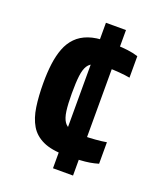

<svg xmlns="http://www.w3.org/2000/svg" viewBox="-132 -780 732 873"><g transform="rotate(20 234.0 -344.0)"><path d="M260 -67Q194 -67 153 -86Q112 -105 91 -140.5Q70 -176 62.5 -227Q55 -278 55 -342Q55 -393 60.5 -435Q66 -477 79 -511Q92 -545 115.5 -569Q139 -593 174.5 -605.5Q210 -618 260 -618Q287 -618 313 -617Q339 -616 364 -613Q389 -610 415 -602V-498Q394 -502 363.5 -504.5Q333 -507 307 -507Q269 -507 246.5 -501Q224 -495 212.5 -477Q201 -459 197 -426.5Q193 -394 193 -342Q193 -289 197.5 -256.5Q202 -224 214 -206.5Q226 -189 248.5 -183.5Q271 -178 309 -178Q334 -178 365.5 -180.5Q397 -183 419 -187V-83Q399 -77 378 -73.5Q357 -70 330 -68.5Q303 -67 260 -67ZM229 8V-696H326V8Z"/></g></svg>

Font: Saira Thin SemiBold
Style: Regular
Weight: 600
Version: Version 1.101